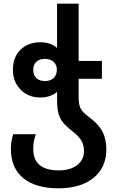

<svg xmlns="http://www.w3.org/2000/svg" viewBox="-20 -780 639 1040"><path d="M39 27Q39 -17 52 -53H174Q160 -14 160 27Q160 143 299 143Q360 143 397.5 114.5Q435 86 435 39Q435 5 420.5 -19Q406 -43 369 -72Q334 -99 317.5 -121.5Q301 -144 295 -172.5Q289 -201 289 -250V-282Q253 -252 198 -252Q133 -252 91.5 -294.5Q50 -337 50 -402Q50 -470 91 -510.5Q132 -551 199 -551Q255 -551 289 -520V-760H406V-450H532V-353H406V-249Q406 -212 417.5 -191Q429 -170 462 -146Q513 -109 534.5 -68Q556 -27 556 29Q556 127 486.5 183.5Q417 240 297 240Q173 240 106 185Q39 130 39 27ZM288 -402Q288 -429 270.5 -445Q253 -461 224 -461Q194 -461 177 -445.5Q160 -430 160 -402Q160 -373 177 -357Q194 -341 224 -341Q254 -341 271 -358Q288 -375 288 -402Z"/></svg>

Font: Noto Sans Georgian Medium
Style: Regular
Weight: 500
Designer: Monotype Design team
Foundry: Monotype Imaging Inc.
Version: Version 1.000